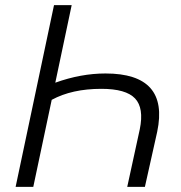

<svg xmlns="http://www.w3.org/2000/svg" viewBox="-20 -730 706 750"><path d="M110 0H41L191 -710H260L196 -407Q296 -443 392 -443Q642 -443 594 -215L546 0H477L526 -225Q543 -308 507.5 -345.5Q472 -383 376 -383Q261 -383 182 -340Z"/></svg>

Font: Raleway-v4020
Style: Italic
Weight: 400
Italic angle: -12°
Designer: Matt McInerney, Pablo Impallari, Rodrigo Fuenzalida
Foundry: Matt McInerney, Pablo Impallari, Rodrigo Fuenzalida
Version: Version 4.020;PS 004.020;hotconv 1.0.88;makeotf.lib2.5.64775